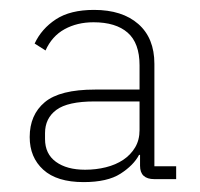

<svg xmlns="http://www.w3.org/2000/svg" viewBox="-20 -724 404 388"><path d="M292 -362Q263 -362 263 -389V-411H261Q250 -390 223.5 -373Q197 -356 149 -356Q95 -356 67.5 -381Q40 -406 40 -447Q40 -492 70.5 -517.5Q101 -543 172 -543H262V-592Q262 -637 238 -658Q214 -679 169 -679Q136 -679 110.5 -665Q85 -651 72 -622L50 -636Q64 -666 93 -685Q122 -704 170 -704Q227 -704 259.5 -675.5Q292 -647 292 -595V-388H336V-362ZM152 -381Q174 -381 194 -386Q214 -391 229 -401Q244 -411 253 -426Q262 -441 262 -461V-519H171Q117 -519 94 -502Q71 -485 71 -455V-443Q71 -413 93 -397Q115 -381 152 -381Z"/></svg>

Font: IBM Plex Sans ExtLt
Style: Regular
Weight: 200
Designer: Mike Abbink, Paul van der Laan, Pieter van Rosmalen
Foundry: Bold Monday
Version: Version 3.005